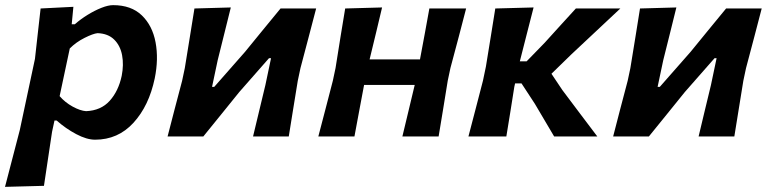

<svg xmlns="http://www.w3.org/2000/svg" viewBox="-54 -531 2988 747"><path d="M-34.5 196Q-20.5 142 -6.8 89.5Q7 37 23 -25L82 -302Q87.5 -350 92.8 -398.8Q98 -447.5 104 -498L231.5 -504.5L225 -436.5H237Q259 -456 286.5 -473Q314 -490 340.5 -500.5Q367 -511 386 -511Q456.5 -511 497.8 -471.2Q539 -431.5 551.2 -366.5Q563.5 -301.5 548 -226Q525.5 -119 465.2 -53.2Q405 12.5 316 12.5Q283.5 12.5 242.5 -9.2Q201.5 -31 166.5 -62H158L148.5 -18Q140 39 132.5 88.5Q125 138 117 192ZM281 -98.5Q339 -101 373 -139Q407 -177 419.5 -236Q428 -279 421 -316.2Q414 -353.5 390.2 -377Q366.5 -400.5 325.5 -402Q307.5 -400 274.8 -383.5Q242 -367 217.5 -342.5L178 -157Q199 -132.5 228.8 -116.2Q258.5 -100 281 -98.5Z M598 0Q612 -54.5 625 -104.5Q638 -154.5 654.5 -216.5L665 -266Q676.5 -337.5 685.2 -390.5Q694 -443.5 702.5 -498L844 -502Q831.5 -452.5 820.2 -406.2Q809 -360 793 -297L771 -193H779.5L899.5 -329.5Q932.5 -370 967.5 -412.8Q1002.5 -455.5 1037.5 -498H1176Q1162 -443.5 1148.2 -391.8Q1134.5 -340 1115 -266L1104.5 -216.5Q1094.5 -155 1086.2 -104Q1078 -53 1069.5 0H930.5Q942.5 -51 953.8 -97.2Q965 -143.5 978.5 -200L1000.5 -304.5H992.5L877 -173Q842.5 -130 807.5 -87Q772.5 -44 737 0Z M1184.5 0Q1198.5 -53.5 1211.8 -104.5Q1225 -155.5 1241 -217L1251.5 -266.5Q1263 -339.5 1271.5 -391.8Q1280 -444 1289 -498L1432.5 -502Q1421 -453.5 1409.8 -406.5Q1398.5 -359.5 1384 -300H1580Q1591 -359 1599.5 -404.5Q1608 -450 1616.5 -498H1759.5Q1745.5 -444 1731.8 -391.5Q1718 -339 1698.5 -266.5L1688 -217Q1678 -155 1669.8 -104.8Q1661.5 -54.5 1652.5 0H1511.5Q1523.5 -50 1534.8 -97.2Q1546 -144.5 1559.5 -200.5H1362.5Q1352 -144.5 1343.2 -97.8Q1334.5 -51 1325 0Z M1768.5 0Q1782.5 -54 1795.8 -104.5Q1809 -155 1825 -217L1836.5 -272Q1847.5 -339.5 1856 -392Q1864.5 -444.5 1873 -498L2022 -502Q2008.5 -449.5 1995.5 -398.5Q1982.5 -347.5 1968.5 -292.5H1995L2065 -364.5Q2095 -398 2125.5 -431.2Q2156 -464.5 2186.5 -498H2359.5Q2312 -453.5 2264.5 -409Q2217 -364.5 2169 -319.5L2091.5 -244L2134 -180.5Q2167.5 -135.5 2202 -90Q2236.5 -44.5 2270 0H2102Q2083 -32 2064.5 -63.5Q2046 -95 2027 -127L1975 -206.5H1950L1947 -193Q1938.5 -140.5 1931.5 -95.2Q1924.5 -50 1916 0Z M2331.5 0Q2345.5 -54.5 2358.5 -104.5Q2371.5 -154.5 2388 -216.5L2398.5 -266Q2410 -337.5 2418.8 -390.5Q2427.5 -443.5 2436 -498L2577.5 -502Q2565 -452.5 2553.8 -406.2Q2542.5 -360 2526.5 -297L2504.5 -193H2513L2633 -329.5Q2666 -370 2701 -412.8Q2736 -455.5 2771 -498H2909.5Q2895.5 -443.5 2881.8 -391.8Q2868 -340 2848.5 -266L2838 -216.5Q2828 -155 2819.8 -104Q2811.5 -53 2803 0H2664Q2676 -51 2687.2 -97.2Q2698.5 -143.5 2712 -200L2734 -304.5H2726L2610.5 -173Q2576 -130 2541 -87Q2506 -44 2470.5 0Z"/></svg>

Font: Commissioner Loud SemiBold
Style: Italic
Weight: 600
Italic angle: -12°
Designer: Kostas Bartsokas
Foundry: Kostas Bartsokas
Version: Version 1.000; ttfautohint (v1.8.3)